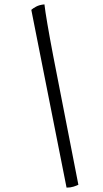

<svg xmlns="http://www.w3.org/2000/svg" viewBox="-20 -768 472 877"><path d="M284 89 123 -723Q129 -729 144.5 -737.5Q160 -746 183 -748Q186 -720 196.5 -658.5Q207 -597 223 -513L338 76Q330 80 316 84.5Q302 89 284 89Z"/></svg>

Font: Texturina 72pt 72pt Regular
Style: Italic
Weight: 400
Italic angle: -11°
Designer: Guillermo Torres Carreño
Foundry: Omnibus-Type
Version: Version 1.002; ttfautohint (v1.8.3)